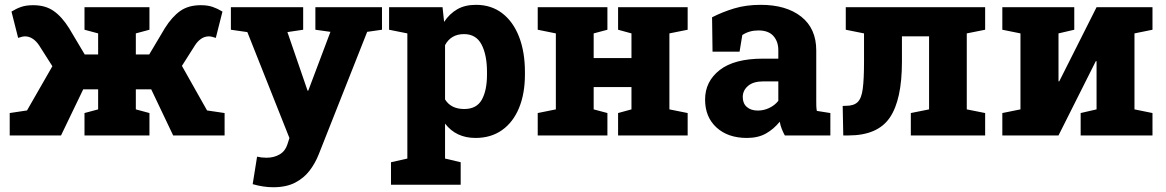

<svg xmlns="http://www.w3.org/2000/svg" viewBox="-20 -558 4804 791"><path d="M20 0V-92.3L91.3 -103L195.8 -285.2L142.1 -369.6Q130.9 -387.2 115.7 -397.7Q100.6 -408.2 83 -408.2Q72.8 -408.2 54.7 -401.9L27.3 -510.3Q46.9 -522.5 67.1 -529.5Q87.4 -536.6 116.7 -536.6Q167 -536.6 200.9 -512.9Q234.9 -489.3 264.6 -441.9L329.1 -333.5H384.3V-420.4L328.1 -435.5V-528.3H595.7V-435.5L539.6 -420.4V-333.5H594.7L659.2 -441.9Q689 -489.3 722.7 -512.9Q756.3 -536.6 807.1 -536.6Q835.9 -536.6 856.2 -529.5Q876.5 -522.5 896.5 -510.3L869.1 -401.9Q850.6 -408.2 840.8 -408.2Q822.8 -408.2 807.9 -397.7Q793 -387.2 782.2 -369.6L729.5 -286.6L833 -103L905.3 -92.3V0H693.4L603 -189.9H539.6V-107.4L595.7 -92.3V0H328.1V-92.3L384.3 -107.4V-189.9H322.8L231.4 0Z M1105.5 213.4Q1065.4 213.4 1021 200.7L1039.1 87.4Q1057.1 91.8 1078.1 91.8Q1108.9 91.8 1132.1 78.1Q1155.3 64.5 1164.1 36.6L1172.4 10.7L999 -425.8L931.2 -435.5V-528.3H1229V-435.5L1164.1 -425.8L1241.2 -201.7L1247.1 -184.6H1250L1341.3 -426.8L1279.3 -435.5V-528.3H1553.7V-435.5L1492.7 -426.8L1293 78.1Q1278.8 114.3 1255.4 145Q1231.9 175.8 1195.6 194.6Q1159.2 213.4 1105.5 213.4Z M1590.8 203.1V110.4L1658.2 95.2V-420.4L1583 -435.5V-528.3H1803.2L1809.6 -467.8Q1832 -501.5 1863.8 -519.8Q1895.5 -538.1 1940.9 -538.1Q2003.9 -538.1 2049.1 -503.4Q2094.2 -468.8 2118.4 -406.5Q2142.6 -344.2 2142.6 -261.2V-251Q2142.6 -172.4 2118.4 -113.5Q2094.2 -54.7 2048.6 -22.2Q2002.9 10.3 1939 10.3Q1858.9 10.3 1813.5 -48.8V95.2L1877.9 110.4V203.1ZM1892.6 -108.9Q1943.4 -108.9 1964.8 -147Q1986.3 -185.1 1986.3 -251V-261.2Q1986.3 -331.5 1963.9 -374.5Q1941.4 -417.5 1891.6 -417.5Q1837.9 -417.5 1813.5 -372.1V-148.4Q1837.9 -108.9 1892.6 -108.9Z M2195.3 0V-92.3L2270 -107.4V-420.4L2195.3 -435.5V-528.3H2482.4V-435.5L2425.8 -420.4V-318.8H2581.5V-420.4L2526.4 -435.5V-528.3H2813V-435.5L2737.8 -420.4V-107.4L2813 -92.3V0H2526.4V-92.3L2581.5 -107.4V-199.2H2425.8V-107.4L2482.4 -92.3V0Z M3057.1 10.3Q2979 10.3 2931.9 -32.7Q2884.8 -75.7 2884.8 -147.9Q2884.8 -222.2 2944.8 -269.3Q3004.9 -316.4 3123.5 -316.4H3186.5V-351.6Q3186.5 -386.7 3166.3 -409.7Q3146 -432.6 3104.5 -432.6Q3066.4 -432.6 3038.1 -413.6L3026.9 -345.2H2915.5L2913.6 -486.8Q2956.5 -508.8 3005.1 -523.4Q3053.7 -538.1 3113.8 -538.1Q3219.2 -538.1 3281 -489.3Q3342.8 -440.4 3342.8 -350.1V-143.1Q3342.8 -131.8 3343 -121.6Q3343.3 -111.3 3345.2 -101.1L3400.9 -92.3V0H3213.4Q3207 -11.2 3200.9 -26.4Q3194.8 -41.5 3192.4 -56.6Q3167.5 -25.9 3135.3 -7.8Q3103 10.3 3057.1 10.3ZM3102.1 -102.5Q3126.5 -102.5 3149.2 -113.3Q3171.9 -124 3186.5 -142.6V-222.7H3124.5Q3083.5 -222.7 3061.8 -204.1Q3040 -185.5 3040 -158.2Q3040 -131.8 3056.9 -117.2Q3073.7 -102.5 3102.1 -102.5Z M3454.1 0 3451.7 -121.6 3465.8 -122.1Q3497.6 -122.1 3513.4 -137.5Q3529.3 -152.8 3534.4 -192.4Q3539.6 -231.9 3539.6 -303.7V-420.4L3464.4 -435.5V-528.3H4038.6V-435.5L3962.9 -420.4V-107.4L4038.6 -92.3V0H3732.4V-92.3L3807.6 -107.4V-408.2H3695.8V-303.7Q3695.8 -147 3645.8 -73.5Q3595.7 0 3475.6 0Z M4109.4 0V-92.3L4184.1 -107.4V-420.4L4109.4 -435.5V-528.3H4405.8V-435.5L4340.8 -420.4V-223.1L4343.8 -222.7L4497.6 -528.3H4728V-435.5L4653.8 -420.4V-107.4L4728 -92.3V0H4432.1V-92.3L4497.6 -107.4V-305.7L4494.6 -306.2L4340.8 0Z"/></svg>

Font: Roboto Slab ExtraBold
Style: Regular
Weight: 800
Designer: Google
Version: Version 2.001; ttfautohint (v1.8.3)